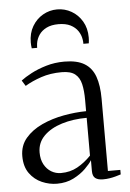

<svg xmlns="http://www.w3.org/2000/svg" viewBox="-54 -799 572 848"><g transform="rotate(-5 232.0 -375.5)"><path d="M164.5 8Q130.5 8 97.8 -6.2Q65 -20.5 43.5 -50.2Q22 -80 22 -126.5Q22 -173.5 50 -206.2Q78 -239 123 -259.8Q168 -280.5 220 -290Q272 -299.5 320 -300V-349.5Q320 -391 313.2 -420.2Q306.5 -449.5 286.8 -465.2Q267 -481 227.5 -481Q177 -481 135.8 -467Q94.5 -453 64 -434.5L48.5 -459.5Q66 -473 95.2 -488.5Q124.5 -504 162.2 -515.2Q200 -526.5 243 -526.5Q299.5 -526.5 332.2 -506.5Q365 -486.5 379 -447Q393 -407.5 393 -349V-28.5H448V-8.5Q437 -5 424.5 -1.5Q412 2 398 4.2Q384 6.5 368.5 6.5Q346.5 6.5 334.5 -2.5Q322.5 -11.5 322.5 -34.5V-82.5Q313.5 -67.5 291.8 -46Q270 -24.5 238 -8.2Q206 8 164.5 8ZM186 -37.5Q227 -37.5 259.2 -55.5Q291.5 -73.5 320 -103V-270.5Q259.5 -270.5 209.5 -255Q159.5 -239.5 129.5 -209.5Q99.5 -179.5 99.5 -136Q99.5 -105 111.5 -83Q123.5 -61 143.2 -49.2Q163 -37.5 186 -37.5ZM231.5 -759Q265.5 -759 294.8 -742.2Q324 -725.5 342 -695Q360 -664.5 360 -623.5Q360 -616.5 359.5 -610.8Q359 -605 358 -597.5H334Q334 -602 333.8 -607Q333.5 -612 332.5 -617Q329.5 -637 317.8 -654.5Q306 -672 284.8 -682.8Q263.5 -693.5 231.5 -693.5Q200 -693.5 178.5 -682.8Q157 -672 145.2 -654.5Q133.5 -637 130.5 -617Q130 -612 129.5 -607Q129 -602 129 -597.5H105Q104 -605 103.5 -610.8Q103 -616.5 103 -623.5Q103 -664.5 121 -695Q139 -725.5 168.2 -742.2Q197.5 -759 231.5 -759Z"/></g></svg>

Font: Merriweather 120pt Light
Style: Regular
Weight: 300
Version: Version 2.100